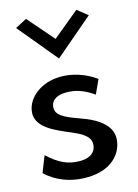

<svg xmlns="http://www.w3.org/2000/svg" viewBox="-87 -837 644 897"><g transform="rotate(-10 234.5 -388.5)"><path d="M47 -744 220 -569 392 -744 339 -779 220 -662 100 -778ZM51 -55C107 -10 175 5 235 2C354 -2 420 -69 420 -148C420 -199 385 -230 339 -252C287 -277 223 -282 181 -307C168 -315 154 -327 154 -350C154 -389 189 -404 225 -407C268 -411 307 -403 360 -373L385 -443C327 -478 263 -489 212 -484C114 -475 55 -410 52 -350V-335C58 -285 106 -257 163 -237C200 -222 246 -213 277 -193C291 -184 308 -170 308 -144C308 -100 270 -82 230 -80C182 -76 136 -88 75 -136Z"/></g></svg>

Font: Bluebird
Style: LiNrw
Weight: 300
Designer: Jasper
Foundry: Cannot Into Space Fonts
Version: Version 0.98